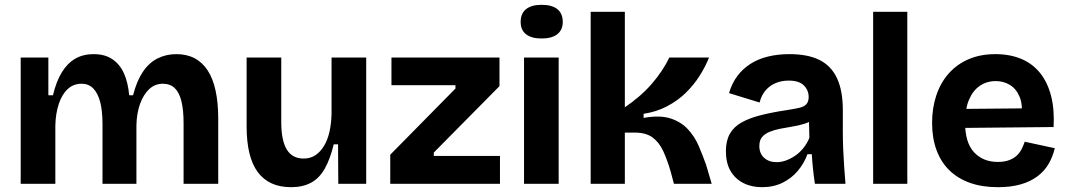

<svg xmlns="http://www.w3.org/2000/svg" viewBox="-20 -764 4438 798"><path d="M66 0V-336V-525H181V-368H200Q214 -426 237 -463.5Q260 -501 292.5 -520Q325 -539 369 -539Q416 -539 447 -518Q478 -497 495 -459.5Q512 -422 517 -368H533Q548 -427 573.5 -465Q599 -503 634.5 -521Q670 -539 713 -539Q756 -539 788.5 -522Q821 -505 843 -471.5Q865 -438 876 -387.5Q887 -337 887 -271V0H743V-253Q743 -307 734 -343.5Q725 -380 706 -398Q687 -416 657 -416Q624 -416 600 -393.5Q576 -371 562 -332Q548 -293 547 -243V0H406V-249Q406 -305 396 -341.5Q386 -378 367 -397Q348 -416 319 -416Q285 -416 261 -393.5Q237 -371 224 -331Q211 -291 210 -242V0Z M1190 14Q1098 14 1051.5 -48.5Q1005 -111 1005 -239V-525H1149V-257Q1149 -180 1172 -142.5Q1195 -105 1242 -105Q1270 -105 1291 -119Q1312 -133 1327 -158Q1342 -183 1349.5 -217Q1357 -251 1358 -290V-525H1502V-214V0H1386L1385 -164H1367Q1352 -102 1329.5 -62.5Q1307 -23 1272.5 -4.5Q1238 14 1190 14Z M1602 0V-121L1873 -396V-410H1607V-525H2056V-406L1783 -130V-116H2058V0Z M2158 0V-525H2302V0ZM2231 -604Q2189 -604 2166.5 -621.5Q2144 -639 2144 -673Q2144 -708 2166.5 -726Q2189 -744 2231 -744Q2274 -744 2296.5 -726Q2319 -708 2319 -673Q2319 -640 2296.5 -622Q2274 -604 2231 -604Z M2435 0V-715H2577V-318Q2608 -339 2636.5 -363.5Q2665 -388 2688.5 -415Q2712 -442 2730.5 -470Q2749 -498 2762 -525H2927Q2912 -487 2887.5 -448.5Q2863 -410 2829.5 -377.5Q2796 -345 2752 -322Q2708 -299 2655 -291V-274Q2722 -286 2766 -272Q2810 -258 2838.5 -227.5Q2867 -197 2884 -157.5Q2901 -118 2915 -78L2938 0H2781L2768 -49Q2754 -98 2737 -135Q2720 -172 2692.5 -192.5Q2665 -213 2617 -213H2577V0Z M3147 14Q3103 14 3069 -3.5Q3035 -21 3016 -54Q2997 -87 2997 -136Q2997 -179 3013.5 -208Q3030 -237 3062 -255Q3094 -273 3141 -285Q3188 -297 3248 -306Q3280 -311 3300.5 -315.5Q3321 -320 3331 -330.5Q3341 -341 3341 -361Q3341 -389 3321 -409Q3301 -429 3258 -429Q3229 -429 3204.5 -419Q3180 -409 3162.5 -389Q3145 -369 3137 -338L3010 -377Q3022 -418 3044.5 -448Q3067 -478 3099 -498.5Q3131 -519 3172 -529Q3213 -539 3261 -539Q3338 -539 3386.5 -514.5Q3435 -490 3459 -438.5Q3483 -387 3483 -306V-216Q3483 -181 3484.5 -145Q3486 -109 3488.5 -72.5Q3491 -36 3494 0H3367Q3363 -25 3359.5 -57.5Q3356 -90 3354 -123H3336Q3322 -85 3296 -54Q3270 -23 3232.5 -4.5Q3195 14 3147 14ZM3208 -90Q3227 -90 3246.5 -97Q3266 -104 3284.5 -116.5Q3303 -129 3318.5 -148Q3334 -167 3344 -191L3342 -275L3365 -270Q3347 -257 3323 -249.5Q3299 -242 3273.5 -238Q3248 -234 3223 -229Q3198 -224 3178.5 -216Q3159 -208 3147.5 -194.5Q3136 -181 3136 -157Q3136 -126 3156 -108Q3176 -90 3208 -90Z M3609 0V-715H3751V0Z M4127 14Q4062 14 4011.5 -4Q3961 -22 3926 -56Q3891 -90 3872.5 -140Q3854 -190 3854 -253Q3854 -315 3871.5 -367.5Q3889 -420 3923 -458.5Q3957 -497 4006 -518Q4055 -539 4117 -539Q4177 -539 4224 -519.5Q4271 -500 4302.5 -461Q4334 -422 4348.5 -365.5Q4363 -309 4359 -236L3947 -232V-311L4276 -314L4225 -274Q4232 -327 4218 -361Q4204 -395 4177.5 -411Q4151 -427 4119 -427Q4081 -427 4052 -407Q4023 -387 4007 -348.5Q3991 -310 3991 -256Q3991 -171 4028.5 -131Q4066 -91 4127 -91Q4155 -91 4174.5 -98.5Q4194 -106 4206.5 -118Q4219 -130 4226.5 -145Q4234 -160 4239 -175L4364 -148Q4355 -111 4337.5 -81.5Q4320 -52 4291 -30.5Q4262 -9 4221.5 2.5Q4181 14 4127 14Z"/></svg>

Font: Bricolage Grotesque
Style: Bold
Weight: 700
Designer: Mathieu Triay
Foundry: Atelier Triay
Version: Version 1.001;gftools[0.9.33.dev8+g029e19f]